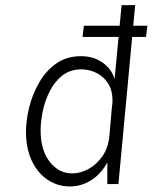

<svg xmlns="http://www.w3.org/2000/svg" viewBox="-20 -698 579 728"><path d="M245.5 9Q198 9 160 -16.8Q122 -42.5 100.2 -89.2Q78.5 -136 78.5 -197.5Q78.5 -242.5 91 -292.2Q103.5 -342 129 -386Q154.5 -430 193.8 -457.5Q233 -485 287 -485Q335 -485 369.2 -460.5Q403.5 -436 414.5 -398.5L441 -678.5H492.5L429 0H387V-82Q362.5 -37.5 325 -14.2Q287.5 9 245.5 9ZM254.5 -40.5Q284.5 -40.5 315.5 -57.2Q346.5 -74 368.8 -106.2Q391 -138.5 395 -185.5L404.5 -293.5Q405.5 -300 406 -305Q406.5 -310 406.5 -316Q406.5 -356.5 389.2 -382.8Q372 -409 344.8 -422Q317.5 -435 288.5 -435Q246 -435 216.5 -411.8Q187 -388.5 168.8 -352.5Q150.5 -316.5 142.2 -276.5Q134 -236.5 134 -203.5Q134 -128.5 168.5 -84.5Q203 -40.5 254.5 -40.5ZM293 -558 298 -600.5H539L533.5 -558Z"/></svg>

Font: Karla Light
Style: Italic
Weight: 300
Italic angle: -8°
Designer: Jonathan Pinhorn
Version: Version 2.004;gftools[0.9.33]